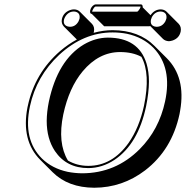

<svg xmlns="http://www.w3.org/2000/svg" viewBox="-20 -797 855 883"><path d="M264.6 -709Q271 -738.8 301.8 -750.5Q311.5 -753.9 320.3 -753.9Q336.9 -753.4 346.7 -743.7L403.3 -687Q416 -672.9 412.1 -652.3Q411.1 -648.4 410.6 -646Q454.6 -658.2 498 -658.2Q618.7 -657.7 689.9 -586.4L746.6 -529.8Q835 -441.4 808.6 -289.1Q807.1 -280.3 805.7 -272.5Q770.5 -107.9 647 -13.2Q543 65.9 413.6 66.4Q293.5 65.9 222.2 -4.9L165.5 -61.5Q76.7 -150.4 106.4 -303.7Q107.4 -307.6 107.9 -310.1Q140.1 -460.9 256.3 -562Q293.5 -593.8 333.5 -615.2Q331.5 -617.2 330.6 -618.2L273.9 -674.8Q260.7 -689 264.6 -709ZM532.2 -557.6Q434.6 -557.6 360.4 -469.2Q297.4 -393.6 271 -270.5Q243.7 -139.6 292.5 -58.6Q334.5 -34.2 386.2 -34.2Q496.1 -34.2 571.3 -139.6Q620.1 -209.5 642.1 -310.1Q672.9 -458 630.4 -535.6Q589.8 -557.6 532.2 -557.6ZM666.5 -676.3H459L402.3 -732.9Q398.9 -733.4 396.5 -735.4Q393.1 -740.2 394.5 -748Q398.4 -766.1 413.1 -774.9Q417 -776.4 419.4 -776.9H627.4Q631.8 -776.4 633.8 -774.4Q637.2 -769.5 636.2 -763.2L672.4 -727.1Q690.4 -753.4 719.2 -753.9Q735.4 -753.4 745.6 -743.7L802.2 -687Q814.9 -672.9 811 -652.3Q804.7 -621.6 773.9 -610.8Q764.6 -607.9 756.8 -607.4Q740.2 -608.4 730 -617.7L673.8 -674.3Q672.4 -675.8 670.9 -677.2Q668.5 -676.3 666.5 -676.3ZM609.9 -743.2Q614.7 -743.2 623 -756.8Q625.5 -761.7 626.5 -765.1L627 -767.1H419.4Q413.1 -765.1 406.2 -751Q404.8 -747.6 404.3 -746.1Q404.3 -743.7 403.8 -743.2ZM739.3 -331.1Q772.5 -486.3 686.5 -576.2Q638.2 -625.5 564 -641.6Q531.7 -647.9 498 -647.9Q364.3 -647.9 252.4 -544.9Q147.5 -446.8 117.7 -308.1Q85 -155.3 172.9 -67.9Q220.2 -22 291 -6.8Q322.8 -0.5 356.9 0Q511.7 0 622.6 -111.3Q711.4 -200.7 739.3 -331.1ZM475.6 -624Q617.2 -624 653.8 -504.9Q665 -467.3 665 -421.9Q664.6 -370.1 651.9 -308.1Q615.2 -134.8 506.8 -62Q450.2 -24.4 386.2 -23.9Q285.6 -23.9 232.4 -102.5Q194.8 -159.2 194.8 -241.2Q195.3 -283.2 204.6 -329.1Q245.1 -520.5 366.2 -592.8Q419.4 -623.5 475.6 -624ZM674.3 -707Q668.9 -680.7 692.4 -674.8Q696.8 -673.8 700.2 -673.8Q726.6 -673.8 740.7 -699.2Q743.7 -705.6 745.1 -710.9Q749.5 -737.3 726.1 -743.2Q722.2 -743.7 719.2 -744.1Q692.9 -744.1 678.7 -718.8Q675.8 -712.4 674.3 -707ZM274.4 -707Q269 -682.1 291.5 -675.3Q293.5 -674.8 294.4 -674.8Q298.3 -674.3 301.3 -673.8Q327.6 -673.8 341.3 -699.2Q344.2 -705.6 345.7 -710.9Q350.1 -737.3 327.1 -743.2Q323.2 -743.7 320.3 -744.1Q294.4 -744.1 279.8 -719.7Q275.9 -712.9 274.4 -707Z"/></svg>

Font: Linux Biolinum Shadow O
Style: Italic
Weight: 400
Italic angle: -12°
Designer: Philipp H. Poll
Foundry: Philipp H. Poll
Version: Version 0.6.2